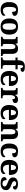

<svg xmlns="http://www.w3.org/2000/svg" viewBox="2656 -3465 819 6171"><g transform="rotate(90 3065.5 -379.5)"><path d="M294.9 9.8Q239.7 9.8 194.1 -4.4Q148.4 -18.6 115.7 -51.3Q83 -84 64.9 -136.7Q46.9 -189.5 46.9 -266.1Q46.9 -347.2 65.7 -401.4Q84.5 -455.6 117.4 -488.3Q150.4 -521 195.3 -534.9Q240.2 -548.8 292 -548.8Q340.3 -548.8 377.4 -540.8Q414.6 -532.7 439.5 -518.6Q464.4 -504.4 477.3 -485.1Q490.2 -465.8 490.2 -443.8Q490.2 -427.7 484.6 -412.4Q479 -397 464.6 -385.3Q450.2 -373.5 425 -366.2Q399.9 -358.9 360.8 -358.9Q360.8 -384.8 357.7 -408.2Q354.5 -431.6 347.2 -449.2Q339.8 -466.8 327.4 -477.3Q314.9 -487.8 295.9 -487.8Q273.9 -487.8 256.6 -477.3Q239.3 -466.8 226.8 -441.4Q214.4 -416 207.8 -373.5Q201.2 -331.1 201.2 -267.1Q201.2 -165.5 229 -115.2Q256.8 -64.9 319.8 -64.9Q345.7 -64.9 368.4 -71Q391.1 -77.1 409.7 -88.1Q428.2 -99.1 442.1 -114Q456.1 -128.9 464.8 -146Q477.1 -138.7 482.9 -126.2Q488.8 -113.8 488.8 -100.1Q488.8 -81.1 477.5 -61.5Q466.3 -42 442.6 -26.1Q418.9 -10.3 382.3 -0.2Q345.7 9.8 294.9 9.8Z M1092.8 -270Q1092.8 -128.9 1026.6 -59.6Q960.4 9.8 832 9.8Q772 9.8 724.1 -7.6Q676.3 -24.9 642.8 -59.6Q609.4 -94.2 591.6 -147Q573.7 -199.7 573.7 -270Q573.7 -411.1 639.9 -480Q706.1 -548.8 835 -548.8Q895 -548.8 942.6 -531.7Q990.2 -514.6 1023.7 -480Q1057.1 -445.3 1075 -392.8Q1092.8 -340.3 1092.8 -270ZM729 -270Q729 -216.8 734.6 -176.3Q740.2 -135.7 752.7 -108.4Q765.1 -81.1 785.2 -67.1Q805.2 -53.2 834 -53.2Q862.8 -53.2 882.6 -67.1Q902.3 -81.1 914.8 -108.4Q927.2 -135.7 932.6 -176.3Q938 -216.8 938 -270Q938 -323.7 932.4 -364Q926.8 -404.3 914.3 -431.2Q901.9 -458 881.8 -471.4Q861.8 -484.9 833 -484.9Q804.2 -484.9 784.2 -471.4Q764.2 -458 752 -431.2Q739.7 -404.3 734.4 -364Q729 -323.7 729 -270Z M1558.6 0V-329.1Q1558.6 -361.3 1554.4 -386.5Q1550.3 -411.6 1540.8 -428.7Q1531.2 -445.8 1515.9 -454.8Q1500.5 -463.9 1478.5 -463.9Q1453.6 -463.9 1437 -451.2Q1420.4 -438.5 1410.4 -417.2Q1400.4 -396 1396 -367.9Q1391.6 -339.8 1391.6 -309.1V-118.2Q1391.6 -97.2 1396.7 -84.5Q1401.9 -71.8 1411.1 -64.7Q1420.4 -57.6 1433.8 -55.4Q1447.3 -53.2 1463.9 -53.2H1466.8V0H1159.7V-53.2H1161.6Q1178.7 -53.2 1192.9 -55.4Q1207 -57.6 1217.5 -64.9Q1228 -72.3 1233.9 -85.9Q1239.7 -99.6 1239.7 -122.1V-418Q1239.7 -439 1234.6 -451.7Q1229.5 -464.4 1220 -471.4Q1210.4 -478.5 1197.3 -480.7Q1184.1 -482.9 1167.5 -482.9H1164.6V-536.1H1374.5L1387.7 -464.8H1392.6Q1407.7 -493.2 1424.6 -509.8Q1441.4 -526.4 1460.4 -535.2Q1479.5 -543.9 1500.7 -546.4Q1522 -548.8 1545.4 -548.8Q1584 -548.8 1614.7 -537.6Q1645.5 -526.4 1666.7 -502.9Q1688 -479.5 1699.2 -443.1Q1710.4 -406.7 1710.4 -356V-124Q1710.4 -100.6 1714.6 -86.7Q1718.8 -72.8 1727.1 -65.4Q1735.4 -58.1 1748 -55.7Q1760.7 -53.2 1777.8 -53.2H1780.8V0Z M1825.7 0V-53.2H1847.7Q1858.4 -53.2 1870.8 -55.4Q1883.3 -57.6 1893.8 -64.5Q1904.3 -71.3 1911.4 -84Q1918.5 -96.7 1918.5 -118.2V-467.8H1829.6V-536.1H1918.5V-573.2Q1918.5 -619.6 1930.4 -656Q1942.4 -692.4 1967.5 -717.5Q1992.7 -742.7 2031.2 -755.9Q2069.8 -769 2122.6 -769Q2170.9 -769 2203.1 -763.4Q2235.4 -757.8 2254.4 -747.8Q2273.4 -737.8 2281.5 -724.6Q2289.6 -711.4 2289.6 -695.8Q2289.6 -662.1 2259 -646.5Q2228.5 -630.9 2166.5 -630.9Q2166.5 -643.1 2164.1 -657.2Q2161.6 -671.4 2155.8 -683.6Q2149.9 -695.8 2140.4 -703.9Q2130.9 -711.9 2116.7 -711.9Q2104.5 -711.9 2095.7 -705.3Q2086.9 -698.7 2081.3 -684.3Q2075.7 -669.9 2073.2 -647Q2070.8 -624 2070.8 -590.8V-536.1H2208.5V-467.8H2070.8V-118.2Q2070.8 -96.7 2077.9 -84Q2085 -71.3 2095.5 -64.5Q2106 -57.6 2118.4 -55.4Q2130.9 -53.2 2141.6 -53.2H2188.5V0Z M2510.7 -483.9Q2468.8 -483.9 2444.1 -442.4Q2419.4 -400.9 2417 -320.8H2589.8Q2589.8 -358.9 2585.4 -389.2Q2581.1 -419.4 2571.5 -440.4Q2562 -461.4 2547.1 -472.7Q2532.2 -483.9 2510.7 -483.9ZM2520 9.8Q2456.5 9.8 2408 -8.8Q2359.4 -27.3 2326.7 -62.5Q2293.9 -97.7 2277.3 -148.7Q2260.7 -199.7 2260.7 -265.1Q2260.7 -335.4 2277.3 -388.7Q2293.9 -441.9 2325.7 -477.5Q2357.4 -513.2 2403.6 -531Q2449.7 -548.8 2508.8 -548.8Q2563 -548.8 2606.4 -533.4Q2649.9 -518.1 2680.2 -487.8Q2710.4 -457.5 2726.6 -412.6Q2742.7 -367.7 2742.7 -308.1V-256.8H2415Q2416.5 -206.5 2426 -170.4Q2435.5 -134.3 2452.4 -110.8Q2469.2 -87.4 2493.4 -76.2Q2517.6 -64.9 2548.8 -64.9Q2574.7 -64.9 2596.7 -71Q2618.7 -77.1 2636.5 -88.1Q2654.3 -99.1 2667.7 -114Q2681.2 -128.9 2689.9 -146Q2716.8 -131.3 2716.8 -97.2Q2716.8 -75.7 2705.1 -56.4Q2693.4 -37.1 2668.9 -22.5Q2644.5 -7.8 2607.7 1Q2570.8 9.8 2520 9.8Z M3138.7 0H2804.7V-53.2H2807.6Q2824.7 -53.2 2838.9 -55.7Q2853 -58.1 2863.3 -65.7Q2873.5 -73.2 2879.2 -87.4Q2884.8 -101.6 2884.8 -125V-415Q2884.8 -437 2879.6 -450.4Q2874.5 -463.9 2865 -471.2Q2855.5 -478.5 2842.3 -480.7Q2829.1 -482.9 2812.5 -482.9H2809.6V-536.1H3011.7L3031.7 -458H3036.6Q3046.4 -480.5 3058.1 -497.3Q3069.8 -514.2 3086.2 -525.4Q3102.5 -536.6 3124.8 -542.2Q3147 -547.9 3177.7 -547.9Q3236.8 -547.9 3264.6 -527.1Q3292.5 -506.3 3292.5 -466.8Q3292.5 -420.9 3259.3 -395.5Q3226.1 -370.1 3165.5 -370.1Q3165.5 -390.6 3163.3 -406.2Q3161.1 -421.9 3155.5 -432.1Q3149.9 -442.4 3140.4 -447.8Q3130.9 -453.1 3116.7 -453.1Q3099.1 -453.1 3086.4 -444.3Q3073.7 -435.5 3064.9 -421.6Q3056.2 -407.7 3050.5 -390.1Q3044.9 -372.6 3041.7 -354.7Q3038.6 -336.9 3037.6 -320.8Q3036.6 -304.7 3036.6 -293V-120.1Q3036.6 -98.1 3042 -84.7Q3047.4 -71.3 3056.6 -64.5Q3065.9 -57.6 3078.9 -55.4Q3091.8 -53.2 3106.4 -53.2H3138.7Z M3604.5 -483.9Q3562.5 -483.9 3537.8 -442.4Q3513.2 -400.9 3510.7 -320.8H3683.6Q3683.6 -358.9 3679.2 -389.2Q3674.8 -419.4 3665.3 -440.4Q3655.8 -461.4 3640.9 -472.7Q3626 -483.9 3604.5 -483.9ZM3613.8 9.8Q3550.3 9.8 3501.7 -8.8Q3453.1 -27.3 3420.4 -62.5Q3387.7 -97.7 3371.1 -148.7Q3354.5 -199.7 3354.5 -265.1Q3354.5 -335.4 3371.1 -388.7Q3387.7 -441.9 3419.4 -477.5Q3451.2 -513.2 3497.3 -531Q3543.5 -548.8 3602.5 -548.8Q3656.7 -548.8 3700.2 -533.4Q3743.7 -518.1 3773.9 -487.8Q3804.2 -457.5 3820.3 -412.6Q3836.4 -367.7 3836.4 -308.1V-256.8H3508.8Q3510.3 -206.5 3519.8 -170.4Q3529.3 -134.3 3546.1 -110.8Q3563 -87.4 3587.2 -76.2Q3611.3 -64.9 3642.6 -64.9Q3668.5 -64.9 3690.4 -71Q3712.4 -77.1 3730.2 -88.1Q3748 -99.1 3761.5 -114Q3774.9 -128.9 3783.7 -146Q3810.5 -131.3 3810.5 -97.2Q3810.5 -75.7 3798.8 -56.4Q3787.1 -37.1 3762.7 -22.5Q3738.3 -7.8 3701.4 1Q3664.6 9.8 3613.8 9.8Z M4297.4 0V-329.1Q4297.4 -361.3 4293.2 -386.5Q4289.1 -411.6 4279.5 -428.7Q4270 -445.8 4254.6 -454.8Q4239.3 -463.9 4217.3 -463.9Q4192.4 -463.9 4175.8 -451.2Q4159.2 -438.5 4149.2 -417.2Q4139.2 -396 4134.8 -367.9Q4130.4 -339.8 4130.4 -309.1V-118.2Q4130.4 -97.2 4135.5 -84.5Q4140.6 -71.8 4149.9 -64.7Q4159.2 -57.6 4172.6 -55.4Q4186 -53.2 4202.6 -53.2H4205.6V0H3898.4V-53.2H3900.4Q3917.5 -53.2 3931.6 -55.4Q3945.8 -57.6 3956.3 -64.9Q3966.8 -72.3 3972.7 -85.9Q3978.5 -99.6 3978.5 -122.1V-418Q3978.5 -439 3973.4 -451.7Q3968.3 -464.4 3958.7 -471.4Q3949.2 -478.5 3936 -480.7Q3922.9 -482.9 3906.2 -482.9H3903.3V-536.1H4113.3L4126.5 -464.8H4131.3Q4146.5 -493.2 4163.3 -509.8Q4180.2 -526.4 4199.2 -535.2Q4218.3 -543.9 4239.5 -546.4Q4260.7 -548.8 4284.2 -548.8Q4322.8 -548.8 4353.5 -537.6Q4384.3 -526.4 4405.5 -502.9Q4426.8 -479.5 4438 -443.1Q4449.2 -406.7 4449.2 -356V-124Q4449.2 -100.6 4453.4 -86.7Q4457.5 -72.8 4465.8 -65.4Q4474.1 -58.1 4486.8 -55.7Q4499.5 -53.2 4516.6 -53.2H4519.5V0Z M4840.3 9.8Q4785.2 9.8 4739.5 -4.4Q4693.8 -18.6 4661.1 -51.3Q4628.4 -84 4610.4 -136.7Q4592.3 -189.5 4592.3 -266.1Q4592.3 -347.2 4611.1 -401.4Q4629.9 -455.6 4662.8 -488.3Q4695.8 -521 4740.7 -534.9Q4785.6 -548.8 4837.4 -548.8Q4885.7 -548.8 4922.9 -540.8Q4960 -532.7 4984.9 -518.6Q5009.8 -504.4 5022.7 -485.1Q5035.6 -465.8 5035.6 -443.8Q5035.6 -427.7 5030 -412.4Q5024.4 -397 5010 -385.3Q4995.6 -373.5 4970.5 -366.2Q4945.3 -358.9 4906.2 -358.9Q4906.2 -384.8 4903.1 -408.2Q4899.9 -431.6 4892.6 -449.2Q4885.3 -466.8 4872.8 -477.3Q4860.4 -487.8 4841.3 -487.8Q4819.3 -487.8 4802 -477.3Q4784.7 -466.8 4772.2 -441.4Q4759.8 -416 4753.2 -373.5Q4746.6 -331.1 4746.6 -267.1Q4746.6 -165.5 4774.4 -115.2Q4802.2 -64.9 4865.2 -64.9Q4891.1 -64.9 4913.8 -71Q4936.5 -77.1 4955.1 -88.1Q4973.6 -99.1 4987.5 -114Q5001.5 -128.9 5010.3 -146Q5022.5 -138.7 5028.3 -126.2Q5034.2 -113.8 5034.2 -100.1Q5034.2 -81.1 5022.9 -61.5Q5011.7 -42 4988 -26.1Q4964.4 -10.3 4927.7 -0.2Q4891.1 9.8 4840.3 9.8Z M5369.1 -483.9Q5327.1 -483.9 5302.5 -442.4Q5277.8 -400.9 5275.4 -320.8H5448.2Q5448.2 -358.9 5443.8 -389.2Q5439.5 -419.4 5429.9 -440.4Q5420.4 -461.4 5405.5 -472.7Q5390.6 -483.9 5369.1 -483.9ZM5378.4 9.8Q5314.9 9.8 5266.4 -8.8Q5217.8 -27.3 5185.1 -62.5Q5152.3 -97.7 5135.7 -148.7Q5119.1 -199.7 5119.1 -265.1Q5119.1 -335.4 5135.7 -388.7Q5152.3 -441.9 5184.1 -477.5Q5215.8 -513.2 5262 -531Q5308.1 -548.8 5367.2 -548.8Q5421.4 -548.8 5464.8 -533.4Q5508.3 -518.1 5538.6 -487.8Q5568.8 -457.5 5585 -412.6Q5601.1 -367.7 5601.1 -308.1V-256.8H5273.4Q5274.9 -206.5 5284.4 -170.4Q5293.9 -134.3 5310.8 -110.8Q5327.6 -87.4 5351.8 -76.2Q5376 -64.9 5407.2 -64.9Q5433.1 -64.9 5455.1 -71Q5477.1 -77.1 5494.9 -88.1Q5512.7 -99.1 5526.1 -114Q5539.6 -128.9 5548.3 -146Q5575.2 -131.3 5575.2 -97.2Q5575.2 -75.7 5563.5 -56.4Q5551.8 -37.1 5527.3 -22.5Q5502.9 -7.8 5466.1 1Q5429.2 9.8 5378.4 9.8Z M5874 9.8Q5819.8 9.8 5781.5 1Q5743.2 -7.8 5719 -23.4Q5694.8 -39.1 5683.8 -60.5Q5672.9 -82 5672.9 -106.9Q5672.9 -131.3 5682.4 -146.2Q5691.9 -161.1 5706.3 -169.4Q5720.7 -177.7 5736.8 -180.4Q5752.9 -183.1 5766.1 -183.1Q5766.1 -151.9 5773.9 -127Q5781.7 -102.1 5795.9 -84.7Q5810.1 -67.4 5829.8 -58.1Q5849.6 -48.8 5874 -48.8Q5899.9 -48.8 5918.7 -54.2Q5937.5 -59.6 5949.5 -69.1Q5961.4 -78.6 5967.3 -91.1Q5973.1 -103.5 5973.1 -117.2Q5973.1 -133.8 5967 -146.7Q5960.9 -159.7 5946.8 -171.1Q5932.6 -182.6 5908.9 -193.6Q5885.3 -204.6 5850.1 -216.8Q5809.6 -231 5778.6 -246.8Q5747.6 -262.7 5726.3 -283Q5705.1 -303.2 5694.1 -329.3Q5683.1 -355.5 5683.1 -389.2Q5683.1 -429.2 5698.5 -459Q5713.9 -488.8 5742.2 -508.5Q5770.5 -528.3 5810.1 -538.1Q5849.6 -547.9 5897.9 -547.9Q5945.3 -547.9 5978.5 -539.8Q6011.7 -531.7 6032.7 -518.6Q6053.7 -505.4 6063.5 -488.8Q6073.2 -472.2 6073.2 -455.1Q6073.2 -421.4 6049.6 -403.8Q6025.9 -386.2 5971.2 -386.2Q5971.2 -436 5949 -463.6Q5926.8 -491.2 5883.3 -491.2Q5867.2 -491.2 5852.3 -487.3Q5837.4 -483.4 5826.4 -475.6Q5815.4 -467.8 5808.8 -456.3Q5802.2 -444.8 5802.2 -429.2Q5802.2 -413.1 5808.3 -400.4Q5814.5 -387.7 5829.8 -376.2Q5845.2 -364.7 5871.6 -353Q5897.9 -341.3 5939 -327.1Q5972.2 -315.4 6000.2 -300.5Q6028.3 -285.6 6048.6 -266.4Q6068.8 -247.1 6080.1 -222.4Q6091.3 -197.8 6091.3 -166Q6091.3 -124.5 6076.9 -91.8Q6062.5 -59.1 6034.7 -36.6Q6006.8 -14.2 5966.3 -2.2Q5925.8 9.8 5874 9.8Z"/></g></svg>

Font: Droids
Style: b
Weight: 700
Foundry: Ascender Corporation
Version: Version 1.00 build 113